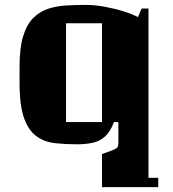

<svg xmlns="http://www.w3.org/2000/svg" viewBox="-20 -585 707 785"><path d="M627 180H397V45L438 30Q456 23 460 17.5Q464 12 464 0V-86H446Q431 -46 409 -26.5Q387 -7 358 -1Q329 5 294 5Q248 5 206 0.5Q164 -4 131 -26.5Q98 -49 79 -100.5Q60 -152 60 -246V-314Q60 -389 74.5 -436.5Q89 -484 115 -510.5Q141 -537 175 -548.5Q209 -560 248.5 -562.5Q288 -565 329 -565Q367 -565 408 -557.5Q449 -550 485.5 -538.5Q522 -527 544 -515L559 -550H587V142H627ZM250 -490V-86H397V-490Z"/></svg>

Font: Unlock
Style: Regular
Weight: 400
Designer: Eduardo Rodriguez Tunni
Foundry: Eduardo Rodriguez Tunni
Version: Version 1.003; ttfautohint (v1.8.4.7-5d5b);gftools[0.9.23]